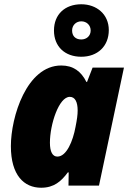

<svg xmlns="http://www.w3.org/2000/svg" viewBox="-20 -870 603 900"><path d="M361 -604C437 -604 490 -653 490 -729C490 -803 433 -850 361 -850C285 -850 233 -803 233 -727C233 -652 284 -604 361 -604ZM361 -685C333 -685 318 -702 318 -727C318 -752 337 -770 361 -770C386 -770 405 -752 405 -727C405 -702 386 -685 361 -685ZM173 10C233 10 267 -20 298 -62H302L301 0H444L561 -553H414L388 -486H385C360 -536 323 -563 267 -563C105 -563 31 -322 31 -185C31 -48 93 10 173 10ZM249 -136C226 -136 214 -159 214 -201C214 -287 256 -416 307 -416C332 -416 344 -392 344 -352C344 -332 341 -310 334 -275C322 -209 292 -136 249 -136Z"/></svg>

Font: Noto Sans SemiCondensed Black
Style: Italic
Weight: 900
Width: 4
Italic angle: -12°
Designer: Monotype Design Team
Foundry: Monotype Imaging Inc.
Version: Version 2.013